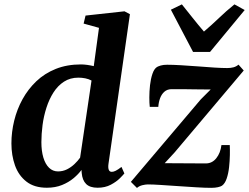

<svg xmlns="http://www.w3.org/2000/svg" viewBox="-20 -870 1167 900"><path d="M488.5 -102Q486 -84 489.8 -74.2Q493.5 -64.5 504 -64.5Q512 -64.5 522.2 -69.5Q532.5 -74.5 549.5 -87.5L563 -57Q557.5 -50 541.5 -34Q525.5 -18 499.2 -4Q473 10 437.5 10Q401.5 10 383.8 -7.5Q366 -25 363 -59L362 -73.5Q348 -54 325 -34.8Q302 -15.5 270.8 -2.8Q239.5 10 199.5 10Q140.5 10 103.8 -18.8Q67 -47.5 50.2 -94.8Q33.5 -142 33.5 -197.5Q33.5 -251 46.5 -304.2Q59.5 -357.5 85.5 -404.8Q111.5 -452 150.2 -489Q189 -526 241.5 -547Q294 -568 359.5 -568Q373 -568 389 -565.8Q405 -563.5 419.5 -560L444 -739.5L372 -759.5L381 -797L563.5 -817L589 -803.5ZM409 -492.5Q396 -499.5 380 -502.8Q364 -506 347.5 -506Q309 -506 280 -487.2Q251 -468.5 230.8 -436.8Q210.5 -405 197.8 -365.5Q185 -326 179.5 -284Q174 -242 174 -203.5Q174 -162.5 183.2 -131.5Q192.5 -100.5 210 -83.5Q227.5 -66.5 252 -66.5Q274.5 -66.5 294 -76.2Q313.5 -86 329.2 -101Q345 -116 355.5 -131ZM967.5 -450.5Q953.5 -450.5 934 -450.8Q914.5 -451 892.5 -451.2Q870.5 -451.5 849.5 -451.8Q828.5 -452 810.8 -452Q793 -452 783 -452Q763.5 -451.5 750.5 -440Q737.5 -428.5 730.5 -409.8Q723.5 -391 722 -369H682Q680 -386 680 -413.5Q680 -441 683.2 -470.5Q686.5 -500 694.5 -523.8Q702.5 -547.5 716 -556Q722 -559.5 733.8 -563Q745.5 -566.5 763.5 -566.5Q791 -566.5 829.2 -564.2Q867.5 -562 908.5 -558.8Q949.5 -555.5 985.8 -553.2Q1022 -551 1045 -551Q1061.5 -551 1074.5 -554.5Q1087.5 -558 1098 -567L1122.5 -539.5L798.5 -155.5L752 -105Q772 -105 796.5 -104.8Q821 -104.5 847 -104.5Q873 -104.5 898 -104.2Q923 -104 945 -104Q974.5 -104 994 -128.5Q1013.5 -153 1018 -190H1057Q1058 -171.5 1057.5 -143.5Q1057 -115.5 1053.8 -86Q1050.5 -56.5 1042.5 -33Q1034.5 -9.5 1020.5 0.5Q1014.5 4.5 1001.5 7.5Q988.5 10.5 970 10.5Q942 10.5 901 8Q860 5.5 816 2.5Q772 -0.5 734 -3Q696 -5.5 673 -5.5Q662 -5.5 647 -1.8Q632 2 622 11L593.5 -17.5L921 -404ZM885 -626.5 781 -824.5 832.5 -849.5Q857.5 -818.5 883.2 -786Q909 -753.5 936 -722Q973 -753.5 1006.8 -786Q1040.5 -818.5 1079 -849.5L1127 -823L964.5 -626.5Z"/></svg>

Font: Merriweather Light 18pt
Style: Bold Italic
Weight: 700
Italic angle: -7.8°
Version: Version 2.101